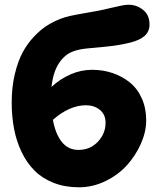

<svg xmlns="http://www.w3.org/2000/svg" viewBox="-20 -736 662 817"><path d="M315.9 61Q256.8 61 208.7 42.2Q160.6 23.4 127.7 -9.3Q94.7 -42 72.5 -87.9Q50.3 -133.8 40 -186.8Q29.8 -239.7 29.8 -299.8Q29.8 -365.2 43 -420.4Q56.2 -475.6 76.4 -513.2Q96.7 -550.8 125 -580.6Q153.3 -610.4 180.2 -627.2Q207 -644 236.8 -655.8Q255.4 -663.1 280.8 -668.7Q306.2 -674.3 342.8 -680.4Q379.4 -686.5 396 -689.9Q418.9 -694.3 449.2 -701.7Q479.5 -709 497.3 -712.4Q515.1 -715.8 526.9 -715.8Q562 -715.8 589.1 -693.8Q616.2 -671.9 616.2 -631.8Q616.2 -602.1 595.9 -583.7Q575.7 -565.4 536.1 -555.2Q486.8 -543 436.5 -538.1Q386.2 -533.2 350.1 -529.8Q314 -526.4 288.1 -516.1Q253.4 -502.4 229.5 -464.8Q205.6 -427.2 199.2 -366.2Q235.4 -399.9 279.8 -419.4Q324.2 -439 372.1 -439Q418 -439 458.7 -425.3Q499.5 -411.6 532 -385.5Q564.5 -359.4 583.3 -317.6Q602.1 -275.9 602.1 -224.1Q602.1 -175.3 579.6 -124.5Q557.1 -73.7 519.8 -32.5Q482.4 8.8 428.2 34.9Q374 61 315.9 61ZM346.2 -288.1Q275.4 -288.1 205.1 -226.1Q216.3 -165 243.4 -131.6Q270.5 -98.1 314 -98.1Q363.3 -98.1 396.2 -132.6Q429.2 -167 429.2 -213.9Q429.2 -249 404.8 -268.6Q380.4 -288.1 346.2 -288.1Z"/></svg>

Font: Shantell Sans Bouncy
Style: Regular
Weight: 800
Designer: Stephen Nixon, Anya Danilova, Shantell Martin
Foundry: Arrow Type
Version: Version 1.006;[9816181b4]